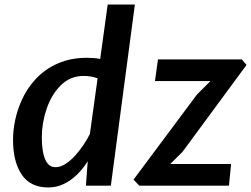

<svg xmlns="http://www.w3.org/2000/svg" viewBox="-20 -819 1108 847"><path d="M193 8Q114 8 75.8 -48.8Q37.5 -105.5 37.5 -202Q37.5 -288.5 74 -373Q98 -428.5 138.8 -471.8Q179.5 -515 236 -539.5Q292.5 -564 362.5 -564Q376 -564 391 -563Q406 -562 422 -559L455 -799H575L469 0H359L367 -108Q347.5 -76 321 -49.8Q294.5 -23.5 262.2 -7.8Q230 8 193 8ZM225 -81.5Q246.5 -81.5 268.5 -95.5Q290.5 -109.5 311 -132Q331.5 -154.5 348.2 -179.8Q365 -205 376.5 -227.5L410.5 -473.5Q383 -484 348.5 -484Q289.5 -484 248 -442.5Q206.5 -401 185.5 -338.5Q164.5 -276 164.5 -213.5Q164.5 -176.5 170.2 -146.5Q176 -116.5 189 -99Q202 -81.5 225 -81.5ZM594.5 0 569 -26.5 848.5 -401.5 908.5 -461.5H663.5L677 -557H1046.5L1067.5 -532.5L785 -149L731 -95.5H999.5L990 0Z"/></svg>

Font: Merriweather Sans Medium
Style: Italic
Weight: 500
Italic angle: -7.5°
Designer: Eben Sorkin
Foundry: Eben Sorkin
Version: Version 2.001